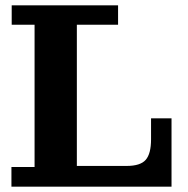

<svg xmlns="http://www.w3.org/2000/svg" viewBox="-20 -702 706 722"><path d="M23 0V-74H110V-609H24V-682H424V-609H269V0ZM269 0V-78H625V0ZM456 -78Q508 -78 528 -101Q548 -124 548 -178V-257H625V-78Z"/></svg>

Font: Montagu Slab 144pt SemiBold
Style: Regular
Weight: 600
Version: Version 1.000